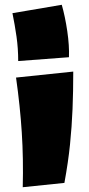

<svg xmlns="http://www.w3.org/2000/svg" viewBox="-20 -772 373 802"><path d="M56 -517Q56 -570 49 -619Q42 -668 32 -717L238 -752Q252 -703 261 -642Q270 -581 268 -533ZM249 -8 75 10Q78 -109 71 -218.5Q64 -328 47 -448L286 -473Q286 -390 283 -316.5Q280 -243 272.5 -169Q265 -95 249 -8Z"/></svg>

Font: Marhey
Style: Bold
Weight: 700
Designer: Nur Syamsi & Bustanul Arifin
Foundry: Namelatype
Version: Version 1.000